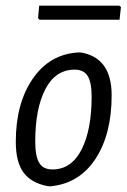

<svg xmlns="http://www.w3.org/2000/svg" viewBox="-20 -652 451 681"><path d="M403 -632 409 -627 404 -582H120L115 -588L119 -632ZM258 -466H266Q376 -448 376 -314Q376 -175 318 -87.5Q260 0 157 9L148 8Q91 -3 63.5 -40Q36 -77 36 -149Q36 -285 96 -372.5Q156 -460 258 -466ZM245 -405Q177 -405 141 -336Q105 -267 105 -150Q105 -98 119 -74.5Q133 -51 166 -51Q233 -51 269 -121Q305 -191 305 -309Q305 -360 291 -382.5Q277 -405 245 -405Z"/></svg>

Font: Alegreya Sans
Style: Italic
Weight: 400
Italic angle: -7°
Designer: Juan Pablo del Peral
Foundry: Huerta Tipografica
Version: Version 2.007